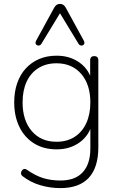

<svg xmlns="http://www.w3.org/2000/svg" viewBox="-20 -778 610 986"><path d="M290 188Q237 188 186.5 173Q136 158 95 126Q90 122 88.5 116Q87 110 89 104.5Q91 99 95.5 94.5Q100 90 105.5 89.5Q111 89 117 93Q161 124 201.5 136.5Q242 149 291 149Q366 149 405 106.5Q444 64 444 -15V-148H454Q440 -84 390 -47.5Q340 -11 271 -11Q204 -11 155 -41.5Q106 -72 79.5 -126.5Q53 -181 53 -252Q53 -306 68 -350Q83 -394 111.5 -425.5Q140 -457 180 -474.5Q220 -492 271 -492Q340 -492 390 -455.5Q440 -419 454 -355H443V-468Q443 -479 448.5 -484.5Q454 -490 464 -490Q474 -490 479.5 -484.5Q485 -479 485 -468V-22Q485 82 436 135Q387 188 290 188ZM270 -50Q324 -50 363 -75Q402 -100 423 -145.5Q444 -191 444 -252Q444 -344 397 -398.5Q350 -453 270 -453Q217 -453 177.5 -428.5Q138 -404 117 -359Q96 -314 96 -252Q96 -160 143 -105Q190 -50 270 -50ZM411 -568Q415 -560 413 -554Q411 -548 405.5 -545.5Q400 -543 394 -544.5Q388 -546 384 -552L288 -710L192 -552Q188 -546 182 -544.5Q176 -543 170.5 -545.5Q165 -548 163 -554Q161 -560 165 -568L258 -738Q264 -749 271.5 -753.5Q279 -758 288 -758Q297 -758 304.5 -753.5Q312 -749 318 -738Z"/></svg>

Font: Nunito ExtraLight ExtraLight
Style: Regular
Weight: 250
Version: Version 3.602